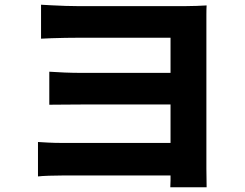

<svg xmlns="http://www.w3.org/2000/svg" viewBox="-20 -753 1040 814"><path d="M154 -733Q172 -732 199.5 -730.5Q227 -729 257.5 -728Q288 -727 312 -727Q340 -727 376.5 -727Q413 -727 455 -727Q497 -727 540.5 -727Q584 -727 626 -727Q668 -727 703 -727Q738 -727 764 -727Q787 -727 813.5 -728Q840 -729 856 -730Q855 -718 855 -691.5Q855 -665 855 -643Q855 -631 855 -588Q855 -545 855 -485Q855 -425 855 -357.5Q855 -290 855 -226Q855 -162 855 -112Q855 -62 855 -38Q855 -22 855.5 1.5Q856 25 856 41H702Q703 29 703 12Q703 -5 703 -22.5Q703 -40 703 -52Q703 -84 703 -132.5Q703 -181 703 -238.5Q703 -296 703 -354Q703 -412 703 -462.5Q703 -513 703 -547.5Q703 -582 703 -593Q691 -593 664.5 -593Q638 -593 604 -593Q570 -593 530.5 -593Q491 -593 451 -593Q411 -593 375.5 -593Q340 -593 312 -593Q288 -593 257 -592.5Q226 -592 198.5 -591Q171 -590 154 -589ZM189 -449Q216 -447 253.5 -445.5Q291 -444 327 -444Q343 -444 379 -444Q415 -444 462.5 -444Q510 -444 560.5 -444Q611 -444 656.5 -444Q702 -444 733.5 -444Q765 -444 773 -444V-310Q765 -310 733 -310Q701 -310 656 -310Q611 -310 560.5 -310Q510 -310 463 -310Q416 -310 379.5 -310Q343 -310 327 -310Q291 -310 251 -309.5Q211 -309 189 -309ZM141 -151Q157 -150 184 -148.5Q211 -147 245 -147Q264 -147 306.5 -147Q349 -147 404.5 -147Q460 -147 518.5 -147Q577 -147 630.5 -147Q684 -147 722.5 -147Q761 -147 774 -147V-9Q756 -9 716 -9Q676 -9 622.5 -9Q569 -9 511.5 -9Q454 -9 400.5 -9Q347 -9 305.5 -9Q264 -9 244 -9Q218 -9 187.5 -8Q157 -7 141 -5Z"/></svg>

Font: Noto Sans SC Thin ExtraBold
Style: Regular
Weight: 800
Version: Version 2.004-H2;hotconv 1.0.118;makeotfexe 2.5.65603